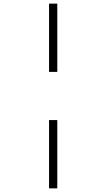

<svg xmlns="http://www.w3.org/2000/svg" viewBox="-20 -782 581 1049"><path d="M248 -762.2H293V-389.2H248ZM248 -126H293V247.1H248Z"/></svg>

Font: Zoram GWebM Light
Style: Regular
Weight: 300
Foundry: Ascender Corporation
Version: Version 1.000